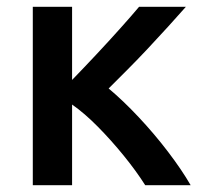

<svg xmlns="http://www.w3.org/2000/svg" viewBox="-20 -542 591 562"><path d="M76 0V-522H191V-308Q224 -342 261.5 -382Q299 -422 332.5 -459.5Q366 -497 387 -522H524Q501 -496 472 -464Q443 -432 411.5 -398.5Q380 -365 350 -335Q320 -305 298 -283Q340 -248 386 -199Q432 -150 472 -97.5Q512 -45 538 0H405Q379 -41 342.5 -86Q306 -131 266.5 -171Q227 -211 191 -236V0Z"/></svg>

Font: Ubuntu Sans SemiBold
Style: Regular
Weight: 600
Designer: Dalton Maag Ltd
Foundry: Dalton Maag Ltd
Version: Version 1.006; ttfautohint (v1.8.4.7-5d5b)